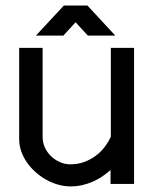

<svg xmlns="http://www.w3.org/2000/svg" viewBox="-20 -660 538 689"><path d="M461.1 -488.3H377.7V-169.8Q368.8 -149.3 354.4 -131.1Q340.1 -112.9 321.5 -99.5Q302.9 -86.1 280.5 -78.2Q258.2 -70.3 232.3 -70.3Q213.3 -70.3 195.4 -78.1Q177.5 -85.8 163.6 -99.1Q149.7 -112.3 141.3 -130.2Q132.9 -148.2 132.9 -168.6V-488.3H48.8V-160.6Q48.8 -138.1 56.3 -116.9Q63.7 -95.7 76.9 -76.8Q90.1 -57.9 107.8 -42.2Q125.5 -26.5 145.8 -15.1Q166.1 -3.8 188.5 2.6Q210.8 8.9 232.9 8.9Q255.6 8.9 275.7 4.2Q295.8 -0.5 313.9 -8.5Q332 -16.6 347.7 -27.3Q363.3 -38 376.7 -49.7V0H461.1ZM295.3 -532.2H393.8L293.8 -640.1H209.1L108.8 -532.2H207.3L251.3 -580.1Z"/></svg>

Font: SaysetthaMai Thin
Style: Regular
Weight: 100
Designer: John M. Durdin
Foundry: Lao Script for Windows
Version: Version 1.101